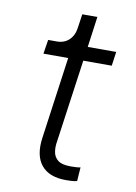

<svg xmlns="http://www.w3.org/2000/svg" viewBox="-78 -707 540 764"><g transform="rotate(10 192.5 -324.5)"><path d="M242 6Q174 6 142.5 -32.5Q111 -71 121 -143L167 -474H67L76 -531H111Q141 -531 160.5 -549.5Q180 -568 184 -600L192 -655H253L236 -531H351L343 -474H228L181 -139Q177 -116 180.5 -96Q184 -76 200 -63.5Q216 -51 251 -51Q260 -51 271.5 -51.5Q283 -52 291 -54L287 2Q276 5 262 5.5Q248 6 242 6Z"/></g></svg>

Font: Plus Jakarta Sans Light
Style: Italic
Weight: 300
Italic angle: -8°
Designer: Gumpita Rahayu
Foundry: Tokotype
Version: Version 2.071; ttfautohint (v1.8.4.7-5d5b);gftools[0.9.29]